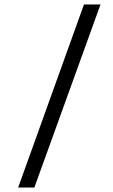

<svg xmlns="http://www.w3.org/2000/svg" viewBox="-20 -782 514 873"><path d="M62.5 70.8 361.8 -761.7H437L136.2 70.8Z"/></svg>

Font: Comme
Style: Regular
Weight: 400
Designer: Vernon Adams
Foundry: Vernon Adams
Version: Version 1.000;gftools[0.9.27]